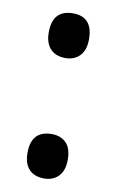

<svg xmlns="http://www.w3.org/2000/svg" viewBox="-70 -588 387 639"><g transform="rotate(10 124.0 -269.0)"><path d="M56 -472Q56 -548 125 -548Q192 -548 192 -472Q192 -435 173.5 -416Q155 -397 125 -397Q92 -397 74 -416.5Q56 -436 56 -472ZM56 -65Q56 -140 125 -140Q156 -140 174 -121.5Q192 -103 192 -65Q192 -28 173.5 -9Q155 10 125 10Q92 10 74 -9Q56 -28 56 -65Z"/></g></svg>

Font: Noto Sans ExtraCondensed SemiBold
Style: Regular
Weight: 600
Width: 2
Designer: Monotype Design Team
Foundry: Monotype Imaging Inc.
Version: Version 2.013; ttfautohint (v1.8.4.7-5d5b)